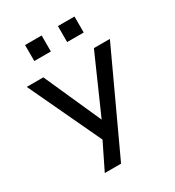

<svg xmlns="http://www.w3.org/2000/svg" viewBox="-210 -841 1043 1144"><g transform="rotate(-30 311.5 -269.0)"><path d="M171 180 279 -40V43L25 -497H139L314 -105L487 -497H597L283 180ZM367 -608V-718H481V-608ZM141 -608V-718H255V-608Z"/></g></svg>

Font: Nunito Sans 7pt SemiExpanded Medium
Style: Regular
Weight: 500
Width: 6
Designer: Vernon Adams
Foundry: Vernon Adams
Version: Version 3.101;gftools[0.9.27]